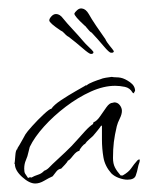

<svg xmlns="http://www.w3.org/2000/svg" viewBox="-20 -433 352 452"><path d="M194 -306Q190 -306 174.5 -319.5Q159 -333 142 -346Q138 -348 135 -351L128 -358Q127 -359 123 -361Q96 -379 96 -385Q96 -389 101 -394.5Q106 -400 112 -400Q121 -400 129 -389Q137 -379 151 -364Q165 -349 176 -336Q181 -330 189.5 -322Q198 -314 199 -312Q200 -311 200 -310Q200 -306 194 -306ZM241 -309Q237 -309 224 -324.5Q211 -340 196 -356Q192 -358 189 -362L183 -369Q182 -371 179 -373Q155 -395 155 -401Q156 -404 161.5 -409Q167 -414 173 -413Q182 -412 189 -400Q195 -389 206.5 -372Q218 -355 228 -341Q231 -334 238.5 -325Q246 -316 247 -314Q248 -313 248 -312Q247 -308 241 -309ZM63 -1Q49 -1 32 -16.5Q15 -32 15 -47H14Q15 -51 16 -66Q17 -81 21 -82V-84Q22 -85 26 -92Q30 -99 34.5 -107Q39 -115 40 -117Q43 -122 56 -136.5Q69 -151 83 -164Q97 -177 101 -177Q107 -186 123.5 -197Q140 -208 157.5 -218Q175 -228 182 -232V-233L183 -232H184Q188 -236 199.5 -240.5Q211 -245 215 -246Q222 -249 229 -250Q236 -251 243 -252Q248 -251 253.5 -251Q259 -251 264 -250Q274 -248 286 -239.5Q298 -231 298 -219Q297 -218 296 -216Q295 -214 296 -213L292 -215Q286 -226 274 -228.5Q262 -231 251 -231Q224 -231 194 -217.5Q164 -204 135 -182Q106 -160 83.5 -135Q61 -110 50 -87L47 -75Q45 -65 41 -56Q37 -47 37 -36Q37 -28 39 -24.5Q41 -21 46 -14L48 -15V-14L50 -16L54 -15Q61 -19 69 -21.5Q77 -24 82 -29L84 -31Q90 -33 95 -38Q100 -43 104 -47Q119 -61 134 -75Q149 -89 162 -104Q169 -112 180 -124Q191 -136 199 -141L200 -145Q208 -148 215.5 -159Q223 -170 230.5 -180.5Q238 -191 245 -191L249 -192Q257 -192 262 -185.5Q267 -179 267 -172Q267 -164 262 -154Q257 -144 255 -136Q250 -115 248 -98.5Q246 -82 246 -61Q246 -48 250.5 -39Q255 -30 264 -20H269Q283 -28 289 -37Q295 -46 304 -56Q305 -56 306 -57Q307 -58 307 -58Q309 -58 309 -56Q309 -52 307.5 -48.5Q306 -45 305 -40Q303 -29 299.5 -19.5Q296 -10 280 -10Q271 -10 260 -14Q249 -18 242 -25Q227 -42 223.5 -62.5Q220 -83 220 -105V-137H218Q214 -131 209 -125Q204 -119 199 -113Q195 -109 189.5 -104.5Q184 -100 180 -94Q178 -94 172.5 -87.5Q167 -81 167 -78Q160 -77 151.5 -66Q143 -55 140 -55Q139 -52 133 -45.5Q127 -39 124 -36Q117 -35 112.5 -29Q108 -23 104 -18Q95 -14 84 -7.5Q73 -1 63 -1ZM194 -306Q190 -306 174.5 -319.5Q159 -333 142 -346Q138 -348 135 -351L128 -358Q127 -359 123 -361Q96 -379 96 -385Q96 -389 101 -394.5Q106 -400 112 -400Q121 -400 129 -389Q137 -379 151 -364Q165 -349 176 -336Q181 -330 189.5 -322Q198 -314 199 -312Q200 -311 200 -310Q200 -306 194 -306Z"/></svg>

Font: Qwitcher Grypen
Style: Regular
Weight: 400
Designer: Robert E. Leuschke
Foundry: Robert E. Leuschke
Version: Version 1.100; ttfautohint (v1.8.3)